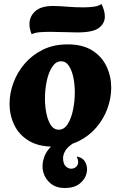

<svg xmlns="http://www.w3.org/2000/svg" viewBox="-20 -730 607 965"><path d="M248 7Q173 7 124 -23Q75 -53 51.5 -102.5Q28 -152 28 -208Q28 -261 47.5 -314Q67 -367 104.5 -410.5Q142 -454 196 -480.5Q250 -507 320 -507Q395 -507 443.5 -476.5Q492 -446 515.5 -396Q539 -346 539 -289Q539 -237 520 -184.5Q501 -132 463.5 -88.5Q426 -45 372 -19Q318 7 248 7ZM275 -78Q302 -78 320 -106Q338 -134 347 -177.5Q356 -221 356 -266Q356 -306 348.5 -341.5Q341 -377 326 -399.5Q311 -422 287 -422Q261 -422 242.5 -394Q224 -366 215 -323Q206 -280 206 -234Q206 -194 213.5 -158.5Q221 -123 236 -100.5Q251 -78 275 -78ZM305 215Q263 215 235 192.5Q207 170 197.5 135Q188 100 201.5 61Q215 22 255 -10H348Q320 8 308.5 27.5Q297 47 297 64Q297 94 311.5 107Q326 120 343.5 117.5Q361 115 369.5 99.5Q378 84 366 58L368 57Q398 63 410 87.5Q422 112 415 141.5Q408 171 380.5 193Q353 215 305 215ZM139 -558Q128 -585 128 -609Q128 -647 157 -673.5Q186 -700 247 -700Q273 -700 316 -696.5Q359 -693 399 -693Q429 -693 453 -696.5Q477 -700 490 -710Q507 -676 507 -647Q507 -613 477.5 -590Q448 -567 368 -567Q345 -567 306 -568.5Q267 -570 231 -570Q202 -570 179 -568Q156 -566 139 -558Z"/></svg>

Font: Agbalumo
Style: Regular
Weight: 400
Designer: Raphael Alegbeleye
Foundry: Sorkin Type Co.
Version: Version 1.000; ttfautohint (v1.8.4)